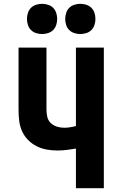

<svg xmlns="http://www.w3.org/2000/svg" viewBox="-20 -984 640 1004"><path d="M377 0V-207Q353 -203 329 -200Q305 -197 280 -197Q252 -197 224 -202Q196 -207 170.5 -220Q145 -233 125 -254Q105 -275 94 -301Q83 -327 80 -355.5Q77 -384 77 -412V-735H223V-412Q223 -393 227 -374Q231 -355 244.5 -341.5Q258 -328 277 -322Q296 -316 315 -316Q331 -316 346.5 -318.5Q362 -321 377 -325V-735H523V0ZM400 -806Q384 -806 368.5 -811Q353 -816 342 -827Q331 -838 326 -853.5Q321 -869 321 -885Q321 -901 326 -916.5Q331 -932 342 -943Q353 -954 368.5 -959Q384 -964 400 -964Q416 -964 431.5 -959Q447 -954 458 -943Q469 -932 474 -916.5Q479 -901 479 -885Q479 -869 474 -853.5Q469 -838 458 -827Q447 -816 431.5 -811Q416 -806 400 -806ZM200 -806Q184 -806 168.5 -811Q153 -816 142 -827Q131 -838 126 -853.5Q121 -869 121 -885Q121 -901 126 -916.5Q131 -932 142 -943Q153 -954 168.5 -959Q184 -964 200 -964Q216 -964 231.5 -959Q247 -954 258 -943Q269 -932 274 -916.5Q279 -901 279 -885Q279 -869 274 -853.5Q269 -838 258 -827Q247 -816 231.5 -811Q216 -806 200 -806Z"/></svg>

Font: Iosevka Custom Heavy Extended
Style: Regular
Weight: 900
Width: 7
Monospace: yes
Designer: Belleve Invis
Foundry: Belleve Invis
Version: Version 11.2.4; ttfautohint (v1.8.4)